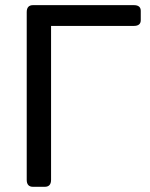

<svg xmlns="http://www.w3.org/2000/svg" viewBox="-20 -720 580 740"><path d="M107.4 0Q83 0 83 -26.9V-673.3Q83 -700.2 107.4 -700.2H495.6Q522.5 -700.2 522.5 -678.2V-642.1Q522.5 -620.1 495.6 -620.1H176.8V-26.9Q176.8 0 152.3 0Z"/></svg>

Font: Istok
Style: Regular
Weight: 500
Designer: Andrey V. Panov
Foundry: Andrey V. Panov
Version: Version 1.0.3